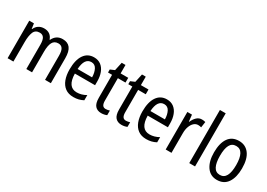

<svg xmlns="http://www.w3.org/2000/svg" viewBox="2 -1565 3311 2379"><g transform="rotate(30 1658.0 -375.0)"><path d="M547 -547Q619 -547 654.5 -500.5Q690 -454 690 -357V0H607V-345Q607 -413 587 -443.5Q567 -474 526 -474Q469 -474 445 -428.5Q421 -383 421 -296V0H339V-347Q339 -414 319.5 -444Q300 -474 259 -474Q197 -474 175.5 -421Q154 -368 154 -280V0H71V-537H138L148 -464H153Q171 -505 204.5 -526Q238 -547 281 -547Q331 -547 362.5 -523Q394 -499 406 -460H412Q454 -547 547 -547Z M996 -546Q1055 -546 1095.5 -515Q1136 -484 1156.5 -430Q1177 -376 1177 -308V-252H888Q891 -61 1023 -61Q1090 -61 1155 -98V-24Q1123 -7 1089.5 1.5Q1056 10 1015 10Q944 10 897.5 -24.5Q851 -59 828 -121Q805 -183 805 -265Q805 -400 855 -473Q905 -546 996 -546ZM996 -478Q899 -478 889 -318H1096Q1095 -385 1071 -431.5Q1047 -478 996 -478Z M1437 -62Q1451 -62 1466 -65Q1481 -68 1493 -72V-6Q1478 1 1457.5 5.5Q1437 10 1414 10Q1358 10 1326.5 -25Q1295 -60 1295 -140V-469H1237V-512L1298 -538L1324 -658H1378V-537H1487V-469H1378V-148Q1378 -105 1392 -83.5Q1406 -62 1437 -62Z M1727 -62Q1741 -62 1756 -65Q1771 -68 1783 -72V-6Q1768 1 1747.5 5.5Q1727 10 1704 10Q1648 10 1616.5 -25Q1585 -60 1585 -140V-469H1527V-512L1588 -538L1614 -658H1668V-537H1777V-469H1668V-148Q1668 -105 1682 -83.5Q1696 -62 1727 -62Z M2038 -546Q2097 -546 2137.5 -515Q2178 -484 2198.5 -430Q2219 -376 2219 -308V-252H1930Q1933 -61 2065 -61Q2132 -61 2197 -98V-24Q2165 -7 2131.5 1.5Q2098 10 2057 10Q1986 10 1939.5 -24.5Q1893 -59 1870 -121Q1847 -183 1847 -265Q1847 -400 1897 -473Q1947 -546 2038 -546ZM2038 -478Q1941 -478 1931 -318H2138Q2137 -385 2113 -431.5Q2089 -478 2038 -478Z M2537 -547Q2549 -547 2562 -545.5Q2575 -544 2588 -540L2576 -457Q2556 -464 2531 -464Q2498 -464 2472 -440.5Q2446 -417 2431 -376Q2416 -335 2416 -282V0H2333V-537H2399L2409 -443H2414Q2434 -489 2464.5 -518Q2495 -547 2537 -547Z M2753 0H2670V-760H2753Z M3270 -269Q3270 -141 3219 -65.5Q3168 10 3068 10Q2974 10 2921.5 -65.5Q2869 -141 2869 -269Q2869 -402 2920 -474.5Q2971 -547 3070 -547Q3163 -547 3216.5 -476Q3270 -405 3270 -269ZM2954 -269Q2954 -169 2982 -115.5Q3010 -62 3070 -62Q3129 -62 3157.5 -114.5Q3186 -167 3186 -269Q3186 -370 3157.5 -422.5Q3129 -475 3070 -475Q3009 -475 2981.5 -422.5Q2954 -370 2954 -269Z"/></g></svg>

Font: Noto Sans Malayalam Condensed
Style: Regular
Weight: 400
Width: 3
Designer: Jelle Bosma - Monotype Design Team
Foundry: Monotype Imaging Inc.
Version: Version 2.104; ttfautohint (v1.8.4.7-5d5b)